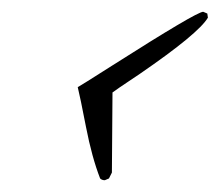

<svg xmlns="http://www.w3.org/2000/svg" viewBox="-20 -327 373 326"><path d="M333 -297Q317 -270 218 -202Q173 -172 171 -170L170 -34L165 -24L158 -21Q153 -21 150 -24Q136 -60 126 -111.5Q116 -163 112 -179Q116 -181 171 -216Q314 -307 325 -307L332 -304Z"/></svg>

Font: Great Vibes
Style: Regular
Weight: 400
Designer: Robert E. Leuschke
Foundry: Robert E. Leuschke
Version: Version 1.001